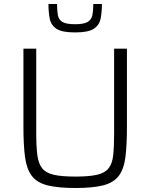

<svg xmlns="http://www.w3.org/2000/svg" viewBox="-20 -931 752 959"><path d="M357 8Q268 8 216 -5.5Q164 -19 138.5 -53Q113 -87 105 -146.5Q97 -206 97 -298V-688H161V-266Q161 -199 166.5 -156.5Q172 -114 190.5 -90.5Q209 -67 248.5 -58Q288 -49 357 -49Q425 -49 464.5 -58Q504 -67 522.5 -90.5Q541 -114 545.5 -156.5Q550 -199 550 -266V-688H614V-298Q614 -206 606.5 -146.5Q599 -87 573.5 -53Q548 -19 496.5 -5.5Q445 8 357 8ZM355 -769Q290 -769 262.5 -787Q235 -805 228.5 -837.5Q222 -870 222 -911H265Q265 -878 269 -855.5Q273 -833 291.5 -821.5Q310 -810 355 -810Q399 -810 418 -821.5Q437 -833 441.5 -855.5Q446 -878 446 -911H489Q489 -870 482.5 -837.5Q476 -805 448 -787Q420 -769 355 -769Z"/></svg>

Font: Saira Light
Style: Regular
Weight: 300
Designer: Hector Gatti with collaboration of the Omnibus-Type team
Foundry: Omnibus-Type
Version: Version 1.100; ttfautohint (v1.8.3)